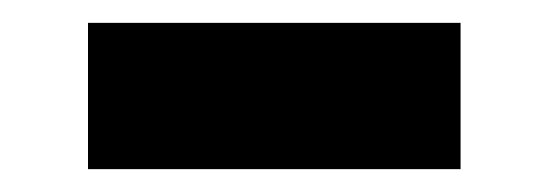

<svg xmlns="http://www.w3.org/2000/svg" viewBox="-20 -377 480 168"><path d="M383 -357V-229H57V-357Z"/></svg>

Font: Bitter Thin ExtraBold
Style: Regular
Weight: 800
Version: Version 3.020